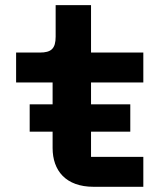

<svg xmlns="http://www.w3.org/2000/svg" viewBox="-20 -718 640 738"><path d="M530.9 -115.1H329.9V-212H480.8V-317.1H329.9V-400.9H530.9V-516H329.9V-698.2H193.9V-577.1C193.9 -530.9 176.8 -516 133.2 -516H41.9V-400.9H182.2V-317.1H94.1V-212H182.2V-149.1C182.2 -62.1 233 0 339.8 0H530.9Z"/></svg>

Font: Margiela Mono Bold
Style: Regular
Weight: 700
Designer: Mike Abbink, Paul van der Laan, Pieter van Rosmalen
Foundry: Bold Monday
Version: Version 2.003 2021